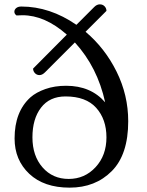

<svg xmlns="http://www.w3.org/2000/svg" viewBox="-20 -789 673 882"><path d="M83 -719 56 -718Q46 -725 46 -735Q46 -745 54.5 -752Q63 -759 78 -759Q209 -759 331 -675L413 -757Q425 -769 438.5 -769Q452 -769 460.5 -760Q469 -751 469 -739L373 -643Q462 -568 515.5 -460Q569 -352 569 -232Q569 -79 493.5 -3Q418 73 300 73Q182 73 114.5 9.5Q47 -54 47 -153Q47 -276 120 -342Q146 -365 188.5 -380Q231 -395 284 -395Q397 -395 463 -319Q428 -480 324 -594L187 -457Q174 -444 161.5 -444Q149 -444 140.5 -453Q132 -462 132 -474L287 -630Q186 -719 83 -719ZM281 -346Q208 -346 168.5 -294.5Q129 -243 129 -158Q129 -73 175.5 -20Q222 33 295.5 33Q369 33 419 -21Q469 -75 469 -158Q469 -241 422 -293.5Q375 -346 281 -346Z"/></svg>

Font: Sofia
Style: Regular
Weight: 400
Designer: Paula Nazal and Daniel Hernndez
Foundry: Paula Nazal, Daniel Hernndez
Version: Version 1.001